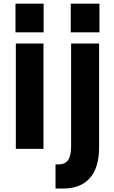

<svg xmlns="http://www.w3.org/2000/svg" viewBox="-20 -831 639 1072"><path d="M375 -650.4V-810.5H535.2V-650.4ZM290 86.9H307.6Q342.8 86.9 359.9 63Q377 39.1 377 -14.6V-587.9H533.2V-8.8Q533.2 105.5 481.4 163.6Q429.7 221.7 332 221.7H290ZM66.4 -650.4V-810.5H223.6V-650.4ZM68.4 0V-587.9H222.7V0Z"/></svg>

Font: Gothic A1 Black
Style: Regular
Weight: 900
Version: Version 2.50